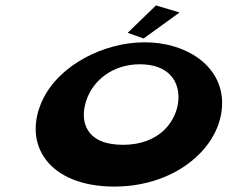

<svg xmlns="http://www.w3.org/2000/svg" viewBox="-20 -688 869 708"><path d="M450.8 -567 509.5 -546 642.2 -642 555.2 -668ZM136.8 -319C61 -157 158 0 402 0C638 0 807 -157 798.8 -319C792.6 -448 665.4 -532 513.4 -532C362.4 -532 197.6 -448 136.8 -319ZM298.8 -319C322.5 -389 393 -451 496 -451C601 -451 642.5 -389 637.8 -319C631.9 -241 568.6 -154 433.6 -154C295.6 -154 271.9 -241 298.8 -319Z"/></svg>

Font: Hussar Milosc
Style: Obl
Weight: 700
Foundry: Cannot Into Space Fonts
Version: Version 1.02